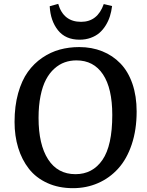

<svg xmlns="http://www.w3.org/2000/svg" viewBox="-20 -958 759 992"><path d="M280.8 -938Q307.6 -845.2 398.9 -845.2Q483.9 -845.2 516.1 -937L559.1 -926.8Q555.7 -898.9 547.9 -874Q540 -849.1 526.1 -826.7Q512.2 -804.2 493.7 -788.1Q475.1 -772 448.7 -762.5Q422.4 -752.9 391.1 -752.9Q318.4 -752.9 279.5 -801.8Q240.7 -850.6 236.8 -925.8ZM55.2 -328.1Q55.2 -410.2 73.7 -476.3Q92.3 -542.5 123.8 -586.4Q155.3 -630.4 198.5 -659.7Q241.7 -689 289.1 -701.9Q336.4 -714.8 389.2 -714.8Q454.1 -714.8 508.3 -693.1Q562.5 -671.4 602.3 -630.1Q642.1 -588.9 664.1 -525.4Q686 -461.9 686 -381.8Q686 -287.6 660.6 -211.9Q635.3 -136.2 590.8 -87.2Q546.4 -38.1 486.6 -12Q426.8 14.2 356.9 14.2Q282.7 14.2 224.4 -12.5Q166 -39.1 129.4 -85.9Q92.8 -132.8 74 -194.3Q55.2 -255.9 55.2 -328.1ZM179.2 -349.1Q179.2 -211.4 228.5 -134.8Q277.8 -58.1 370.1 -58.1Q458.5 -58.1 509.3 -131.8Q560.1 -205.6 560.1 -363.8Q560.1 -501.5 512 -573.7Q463.9 -646 375 -646Q342.8 -646 314.5 -636Q286.1 -626 261 -603.5Q235.8 -581.1 217.8 -547.1Q199.7 -513.2 189.5 -462.6Q179.2 -412.1 179.2 -349.1Z"/></svg>

Font: Literata Book SemiBold
Style: Italic
Weight: 600
Italic angle: -3°
Designer: Latin by Veronika Burian and Jose Scaglione. Greek by Irene Vlachou. Cyrillic by Vera Evstafieva
Foundry: TypeTogether
Version: Version 1.003;PS 001.003;hotconv 1.0.88;makeotf.lib2.5.64775